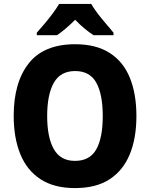

<svg xmlns="http://www.w3.org/2000/svg" viewBox="-20 -951 767 981"><path d="M677 -358Q677 -245 643 -162.5Q609 -80 540 -35Q471 10 363 10Q257 10 187.5 -35Q118 -80 84 -163Q50 -246 50 -359Q50 -530 127 -627.5Q204 -725 364 -725Q471 -725 540.5 -680.5Q610 -636 643.5 -553.5Q677 -471 677 -358ZM221 -358Q221 -249 255 -189Q289 -129 363 -129Q439 -129 472 -188Q505 -247 505 -358Q505 -469 472 -528.5Q439 -588 364 -588Q289 -588 255 -528Q221 -468 221 -358ZM446 -931Q466 -897 499.5 -856Q533 -815 560 -784V-771H458Q435 -786 411.5 -805.5Q388 -825 364 -850Q339 -825 316 -805.5Q293 -786 271 -771H168V-784Q185 -803 207 -829Q229 -855 249.5 -882.5Q270 -910 282 -931Z"/></svg>

Font: Noto Sans SemiCondensed ExtraBold
Style: Regular
Weight: 800
Width: 4
Designer: Monotype Design Team
Foundry: Monotype Imaging Inc.
Version: Version 2.013; ttfautohint (v1.8.4.7-5d5b)